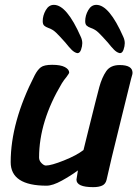

<svg xmlns="http://www.w3.org/2000/svg" viewBox="-20 -744 576 791"><path d="M299 -525 295 -526Q285 -529 274.5 -539.5Q264 -550 249 -569Q225 -596 211 -609.5Q197 -623 179 -629Q168 -633 162 -638.5Q156 -644 156 -657Q156 -680 168.5 -702Q181 -724 202 -724Q255 -724 313 -592Q319 -579 319 -566Q319 -554 314 -539.5Q309 -525 299 -525ZM474 -525 470 -526Q460 -529 449.5 -539.5Q439 -550 424 -569Q400 -596 386 -609.5Q372 -623 354 -629Q343 -633 337 -638.5Q331 -644 331 -657Q331 -680 343.5 -702Q356 -724 377 -724Q430 -724 488 -592Q494 -579 494 -566Q494 -554 489 -539.5Q484 -525 474 -525ZM364 27Q295 27 295 -4L301 -42Q273 -21 235 0Q197 21 172 21Q24 21 24 -76Q24 -241 123 -434Q135 -457 148.5 -467Q162 -477 195 -477Q230 -477 247.5 -467.5Q265 -458 265 -445Q265 -442 254 -427Q243 -414 235 -401Q141 -244 141 -95Q141 -82 151 -72Q161 -62 169 -62Q191 -62 243.5 -83Q296 -104 324 -126L344 -207Q380 -352 389 -385Q400 -425 417.5 -450.5Q435 -476 473 -476Q526 -476 526 -444Q526 -439 523.5 -431.5Q521 -424 520 -419L480 -257Q432 -64 419 -3Q415 14 401 20.5Q387 27 364 27Z"/></svg>

Font: Sriracha
Style: Regular
Weight: 400
Designer: Suppakit Chalermlarp
Version: Version 1.002g